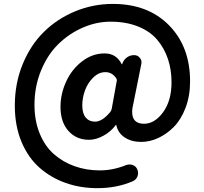

<svg xmlns="http://www.w3.org/2000/svg" viewBox="-20 -770 1040 981"><path d="M477.5 191.4Q391.6 191.4 316.4 165Q241.2 138.7 182.6 87.4Q124 36.1 89.8 -45.4Q55.7 -127 55.7 -230.5Q55.7 -344.7 96.2 -442.9Q136.7 -541 205.1 -607.9Q273.4 -674.8 364.7 -712.4Q456.1 -750 556.6 -750Q736.3 -750 843.8 -640.6Q951.2 -531.2 951.2 -354.5Q951.2 -280.3 928.2 -219.7Q905.3 -159.2 868.7 -122.1Q832 -85 788.6 -64.9Q745.1 -44.9 701.2 -44.9Q652.3 -44.9 617.7 -67.4Q583 -89.8 574.2 -130.9Q574.2 -131.8 573.2 -131.8Q572.3 -131.8 571.3 -130.9Q546.9 -97.7 508.8 -76.7Q470.7 -55.7 434.6 -55.7Q370.1 -55.7 329.6 -101.1Q289.1 -146.5 289.1 -223.6Q289.1 -290 317.9 -353Q346.7 -416 399.4 -456.5Q452.1 -497.1 514.6 -497.1Q574.2 -497.1 601.6 -442.4Q601.6 -441.4 602.5 -441.4Q603.5 -441.4 604.5 -442.4L605.5 -446.3Q612.3 -464.8 628.4 -476.6Q644.5 -488.3 664.1 -488.3H665Q683.6 -488.3 694.3 -474.6Q703.1 -463.9 703.1 -452.1Q703.1 -448.2 702.1 -443.4L662.1 -244.1Q655.3 -217.8 655.3 -198.2Q655.3 -137.7 715.8 -137.7Q770.5 -137.7 813.5 -196.8Q856.4 -255.9 856.4 -349.6Q856.4 -414.1 837.9 -469.2Q819.3 -524.4 782.7 -567.4Q746.1 -610.4 685.1 -634.8Q624 -659.2 544.9 -659.2Q471.7 -659.2 401.9 -628.4Q332 -597.7 277.3 -543.9Q222.7 -490.2 189.5 -409.2Q156.2 -328.1 156.2 -234.4Q156.2 -153.3 182.6 -88.4Q209 -23.4 254.9 17.1Q300.8 57.6 360.8 79.1Q420.9 100.6 490.2 100.6Q557.6 100.6 625 73.2Q633.8 70.3 642.6 70.3Q650.4 70.3 658.2 73.2Q674.8 79.1 681.6 95.7Q685.5 104.5 685.5 114.3Q685.5 122.1 682.6 130.9Q675.8 148.4 658.2 156.2Q576.2 191.4 477.5 191.4ZM465.8 -148.4Q502 -148.4 543 -197.3Q548.8 -204.1 550.8 -213.9L576.2 -354.5Q577.1 -357.4 577.1 -359.4Q577.1 -367.2 572.3 -372.1Q551.8 -401.4 518.6 -401.4Q484.4 -401.4 456.1 -373.5Q427.7 -345.7 414.1 -307.6Q400.4 -269.5 400.4 -231.4Q400.4 -190.4 418 -169.4Q435.5 -148.4 465.8 -148.4Z"/></svg>

Font: Nico Moji
Style: Regular
Weight: 400
Version: Version 1.02